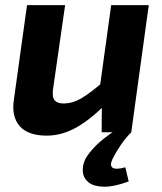

<svg xmlns="http://www.w3.org/2000/svg" viewBox="-20 -514 630 746"><path d="M233 -494 186 -167Q182 -136 192.5 -124Q203 -112 227 -112Q262 -112 296 -132Q330 -152 381 -196L403 -122Q337 -53 279 -20Q221 13 162 13Q89 13 56.5 -24Q24 -61 34 -127L85 -494ZM558 -494 490 0H375L376 -134L364 -147L412 -494ZM426 -6 490 0Q468 22 449.5 49Q431 76 417 104Q405 130 418 138Q431 146 467 136L480 191Q423 212 384.5 211.5Q346 211 325.5 195.5Q305 180 302 155Q299 130 312 103Q325 80 352 52.5Q379 25 426 -6Z"/></svg>

Font: Exo 2
Style: Bold Italic
Weight: 700
Italic angle: -8°
Designer: Natanael Gama
Foundry: Natanael Gama
Version: Version 2.010